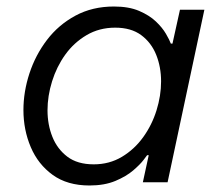

<svg xmlns="http://www.w3.org/2000/svg" viewBox="-20 -560 664 590"><path d="M330 -540Q376 -540 407.5 -526.5Q439 -513 459 -494Q479 -475 490 -456Q501 -437 505 -426H510L533 -530H608L495 0H419L437 -83H432Q432 -83 421.5 -69Q411 -55 389.5 -36.5Q368 -18 334.5 -4Q301 10 255 10Q187 10 142 -22.5Q97 -55 74.5 -108Q52 -161 52 -222Q52 -278 70.5 -334.5Q89 -391 124.5 -437.5Q160 -484 212 -512Q264 -540 330 -540ZM334 -475Q285 -475 246 -452Q207 -429 180.5 -392Q154 -355 140 -310Q126 -265 126 -221Q126 -177 141 -139.5Q156 -102 187 -78.5Q218 -55 268 -55Q316 -55 354.5 -78Q393 -101 420 -138.5Q447 -176 461 -221Q475 -266 475 -310Q475 -354 460 -391.5Q445 -429 414 -452Q383 -475 334 -475Z"/></svg>

Font: Be Vietnam Pro Light
Style: Italic
Weight: 300
Italic angle: -12°
Designer: Lam Bao, Tony Le, Vietanh Nguyen
Foundry: Yellow Type Foundry
Version: Version 1.002; ttfautohint (v1.8.3)